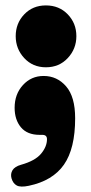

<svg xmlns="http://www.w3.org/2000/svg" viewBox="-20 -493 336 709"><path d="M149.5 -244.5Q101 -244.5 69.5 -278.5Q38 -312.5 38 -359.5Q38 -407 69.5 -440Q101 -473 149.5 -473Q198.5 -473 230.2 -440Q262 -407 262 -359.5Q262 -312.5 230.2 -278.5Q198.5 -244.5 149.5 -244.5ZM126.5 5Q80.5 5 57.2 -23Q34 -51 34 -95Q34 -145.5 64.8 -179Q95.5 -212.5 141 -212.5Q191 -212.5 224.2 -174Q257.5 -135.5 257.5 -56.5Q257.5 56 216 115.2Q174.5 174.5 86.5 193Q56 199.5 42 192Q28 184.5 22.5 165.5Q18 149 26.2 135.5Q34.5 122 57.5 115.5Q109.5 101 131.5 74.8Q153.5 48.5 153.5 21Q153.5 5 136.5 5Z"/></svg>

Font: Fraunces 144pt SuperSoft Black
Style: Regular
Weight: 900
Version: Version 1.000;[b76b70a41]